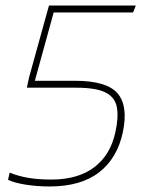

<svg xmlns="http://www.w3.org/2000/svg" viewBox="-20 -664 541 694"><path d="M159 10Q114 10 73 3.5Q32 -3 9 -14L15 -40Q47 -27 83 -21Q119 -15 166 -15Q261 -15 320 -59Q379 -103 397 -186Q409 -240 402.5 -276Q396 -312 362 -329.5Q328 -347 255 -347H77L85 -384L157 -644H471L461 -619H174L106 -372H251Q366 -372 405 -326.5Q444 -281 424 -186Q404 -92 338 -41Q272 10 159 10Z"/></svg>

Font: Kanit Thin
Style: Italic
Weight: 250
Italic angle: -12°
Designer: Katatrad Team
Foundry: CadsonDemak
Version: Version 2.000; ttfautohint (v1.8.3)